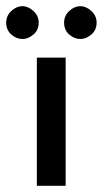

<svg xmlns="http://www.w3.org/2000/svg" viewBox="-38 -600 332 620"><path d="M81 -414H174V0H81ZM-18 -527Q-18 -549 -1.5 -564.5Q15 -580 35 -580Q53 -580 70 -564.5Q87 -549 87 -527Q87 -503 70 -488.5Q53 -474 35 -474Q15 -474 -1.5 -488.5Q-18 -503 -18 -527ZM169 -527Q169 -549 185.5 -564.5Q202 -580 222 -580Q240 -580 257 -564.5Q274 -549 274 -527Q274 -503 257 -488.5Q240 -474 222 -474Q202 -474 185.5 -488.5Q169 -503 169 -527Z"/></svg>

Font: Synthetic
Style: Regular
Weight: 400
Designer: Santiago Orozco
Foundry: Typemade
Version: Version 2.000; ttfautohint (v1.8.4.7-5d5b)